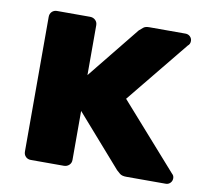

<svg xmlns="http://www.w3.org/2000/svg" viewBox="-64 -590 713 660"><g transform="rotate(10 292.5 -260.0)"><path d="M84 0Q73 0 66 -7Q59 -14 59 -25V-495Q59 -506 66 -513Q73 -520 84 -520H199Q210 -520 217.5 -513Q225 -506 225 -495V-321L372 -503Q379 -509 385.5 -514.5Q392 -520 406 -520H532Q542 -520 548.5 -513.5Q555 -507 555 -498Q555 -487 547 -481L370 -264L570 -38Q577 -32 577 -23Q577 -13 570.5 -6.5Q564 0 555 0H417Q402 0 394.5 -6Q387 -12 382 -17L225 -196V-25Q225 -14 217.5 -7Q210 0 199 0Z"/></g></svg>

Font: Fz Rubik
Style: Bold
Weight: 700
Designer: Hubert and Fischer
Foundry: Hubert and Fischer
Version: Vit hóa bi FontZin.com